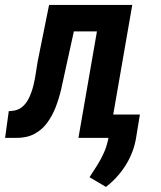

<svg xmlns="http://www.w3.org/2000/svg" viewBox="-51 -548 638 763"><path d="M381.8 -528.3 363.3 -423.3H155.8L174.3 -528.3ZM474.6 -528.3 382.8 0H260.7L352.5 -528.3ZM144 -528.3H265.6L207.5 -263.7Q200.7 -230 192.1 -193.4Q183.6 -156.7 170.2 -122.1Q156.7 -87.4 136.2 -59.6Q115.7 -31.7 85.2 -15.6Q54.7 0.5 12.2 0H-30.8L-16.1 -106.4L-2 -107.4Q22.9 -109.9 39.3 -124.8Q55.7 -139.6 65.9 -162.4Q76.2 -185.1 82.3 -210.4Q88.4 -235.8 91.8 -260.5Q95.2 -285.2 98.6 -303.2ZM504.9 -92.8 490.2 -2.9Q481 56.2 449.2 107.2Q417.5 158.2 370.1 194.8L304.7 156.2Q320.8 131.8 335.7 108.2Q350.6 84.5 362.1 58.6Q373.5 32.7 379.4 3.4L396 -92.8Z"/></svg>

Font: Roboto Condensed SemiBold
Style: Italic
Weight: 600
Italic angle: -12°
Designer: Christian Robertson
Foundry: Google
Version: Version 3.008; 2023